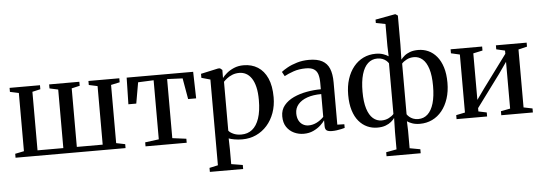

<svg xmlns="http://www.w3.org/2000/svg" viewBox="-60 -1008 4036 1431"><g transform="rotate(-5 1958.0 -293.0)"><path d="M23 0V-29.5L89.5 -43V-478.5L24 -492.5V-522.5H251.5V-492.5L191 -478.5V-40.5H384V-478.5L320 -492.5V-522.5H546V-492.5L485 -478.5V-40.5H678.5V-478.5L614 -492.5V-522.5H845V-492.5L779.5 -478.5V-43L846 -29.5V0Z M995.5 0V-30L1098.5 -43.5V-485.5L982 -480.5L954.5 -323.5H895.5L900 -522.5H1397.5L1402.5 -323.5H1342.5L1315 -480.5L1199.5 -485.5V-43.5L1303.5 -30V0Z M1456.5 231.5V201.5L1520.5 187.5V-454L1454.5 -472.5V-502.5L1584.5 -531H1599L1615.5 -517.5L1615 -457Q1626 -472.5 1648.2 -491.5Q1670.5 -510.5 1702.8 -524.5Q1735 -538.5 1775.5 -538.5Q1836 -538.5 1881.8 -509.8Q1927.5 -481 1953 -424Q1978.5 -367 1978.5 -281.5Q1978.5 -218.5 1959.2 -165Q1940 -111.5 1905 -72Q1870 -32.5 1822.8 -10.8Q1775.5 11 1719 11Q1688.5 11 1660.2 6Q1632 1 1618 -5L1620 77.5V187.5L1705.5 201.5V231.5ZM1715 -25.5Q1762.5 -25.5 1796.2 -52.2Q1830 -79 1848.5 -133.5Q1867 -188 1867 -270.5Q1867 -327.5 1857.2 -368Q1847.5 -408.5 1829.8 -434.5Q1812 -460.5 1788.8 -472.5Q1765.5 -484.5 1739 -484.5Q1710 -484.5 1686.5 -475Q1663 -465.5 1646.2 -452.2Q1629.5 -439 1620 -428.5V-63Q1628.5 -50 1654 -37.8Q1679.5 -25.5 1715 -25.5Z M2179 9.5Q2140.5 9.5 2106.5 -6.5Q2072.5 -22.5 2051.2 -54.2Q2030 -86 2030 -134Q2030 -182 2057.5 -215.5Q2085 -249 2129.8 -269.8Q2174.5 -290.5 2228 -300.2Q2281.5 -310 2334 -310V-357Q2334 -395.5 2325.8 -421.8Q2317.5 -448 2296.2 -461.5Q2275 -475 2236 -475Q2184 -475 2142.8 -460.5Q2101.5 -446 2074.5 -431L2056.5 -464Q2072 -477 2102.5 -494Q2133 -511 2174.8 -523.5Q2216.5 -536 2265.5 -536Q2326 -536 2363 -516.2Q2400 -496.5 2416.8 -456Q2433.5 -415.5 2433.5 -353V-36.5L2486 -35V-7.5Q2475.5 -4.5 2459.8 -1Q2444 2.5 2426.2 5Q2408.5 7.5 2390.5 7.5Q2364 7.5 2351 -1Q2338 -9.5 2338 -35.5V-77.5Q2328 -62 2306 -41.5Q2284 -21 2251.8 -5.8Q2219.5 9.5 2179 9.5ZM2220 -49.5Q2251.5 -49.5 2281 -64.2Q2310.5 -79 2334 -103.5V-274Q2273.5 -274 2229.2 -258.5Q2185 -243 2160.5 -214.5Q2136 -186 2136 -147Q2136 -116 2147.2 -94Q2158.5 -72 2177.8 -60.8Q2197 -49.5 2220 -49.5Z M2778.5 230V200L2857 185.5V55L2859.5 -49.5Q2850.5 -36 2833.5 -21.8Q2816.5 -7.5 2791 2Q2765.5 11.5 2729.5 11.5Q2689.5 11.5 2654 -4.5Q2618.5 -20.5 2591.2 -52.8Q2564 -85 2548.8 -134.2Q2533.5 -183.5 2533.5 -250Q2533.5 -315.5 2550.5 -368.2Q2567.5 -421 2598.5 -459.2Q2629.5 -497.5 2671.8 -517.8Q2714 -538 2764 -538Q2796.5 -538 2821.2 -529.2Q2846 -520.5 2859 -510.5L2856.5 -588.5V-752.5L2785.5 -766.5V-791.5L2931 -818.5H2937.5L2954 -807V-588.5L2951.5 -477.5Q2961.5 -491 2978.2 -505.2Q2995 -519.5 3020.8 -529Q3046.5 -538.5 3082 -538.5Q3122.5 -538.5 3157.8 -522.5Q3193 -506.5 3220.2 -474Q3247.5 -441.5 3263 -392.2Q3278.5 -343 3278.5 -276.5Q3278.5 -211.5 3261.2 -158.5Q3244 -105.5 3213.2 -67.5Q3182.5 -29.5 3140.2 -9.2Q3098 11 3048 11Q3015 11 2990.5 2.2Q2966 -6.5 2952.5 -16.5L2955 55V185.5L3034 200V230ZM2765.5 -39Q2796 -39 2820.2 -51.8Q2844.5 -64.5 2857 -79.5V-458.5Q2851 -468.5 2839.5 -478.5Q2828 -488.5 2811.5 -495Q2795 -501.5 2773 -501.5Q2732 -501.5 2702.5 -474.5Q2673 -447.5 2657.5 -394.5Q2642 -341.5 2642 -264.5Q2642 -187.5 2657.8 -137.5Q2673.5 -87.5 2701.5 -63.2Q2729.5 -39 2765.5 -39ZM3038.5 -25.5Q3080 -25.5 3109.2 -52.5Q3138.5 -79.5 3154 -132.2Q3169.5 -185 3169.5 -262Q3169.5 -339.5 3153.8 -389.8Q3138 -440 3110 -464Q3082 -488 3046 -488Q3015.5 -488 2991.5 -475.5Q2967.5 -463 2954.5 -448V-68.5Q2960.5 -59 2972 -49Q2983.5 -39 3000.2 -32.2Q3017 -25.5 3038.5 -25.5Z M3322.5 0V-30L3389 -43.5V-477.5L3323.5 -492.5V-522.5H3559.5V-492.5L3489.5 -477.5V-129.5L3546.5 -209.5L3727 -453.5V-477.5L3662.5 -492.5V-522.5H3892.5V-492.5L3827.5 -477V-43.5L3893.5 -30V0H3657V-30L3727 -43.5V-393.5L3667.5 -308.5L3489.5 -68V-43L3551 -30V0Z"/></g></svg>

Font: Merriweather 96pt
Style: Regular
Weight: 400
Version: Version 2.100